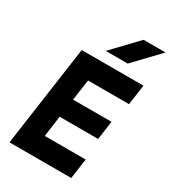

<svg xmlns="http://www.w3.org/2000/svg" viewBox="-224 -1049 1025 1158"><g transform="rotate(30 289.0 -470.0)"><path d="M34 0 133 -700H563L543 -560H258L237 -415H505L487 -285H219L199 -140H484L464 0ZM261 -768 425 -940H578L414 -768Z"/></g></svg>

Font: Finlandica
Style: Italic
Weight: 400
Italic angle: -8°
Designer: Niklas Ekholm, Juho Hiilivirta, Jaakko Suomalainen
Foundry: Helsinki Type Studio
Version: Version 1.064